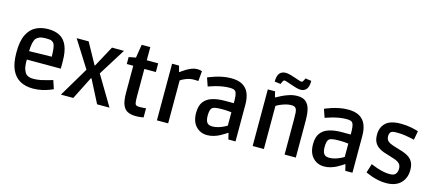

<svg xmlns="http://www.w3.org/2000/svg" viewBox="-57 -1347 4324 1916"><g transform="rotate(15 2105.0 -388.5)"><path d="M312 14Q237 14 181 -16Q125 -46 93.5 -113Q62 -180 62 -293Q62 -410 95 -476.5Q128 -543 184 -571Q240 -599 310 -599Q381 -599 430.5 -572.5Q480 -546 506 -485Q532 -424 532 -322V-250H181Q180 -180 192.5 -147.5Q205 -115 219 -103Q231 -92 249 -86.5Q267 -81 294 -81Q332 -81 372 -89.5Q412 -98 444 -107.5Q476 -117 489 -121L518 -34Q508 -29 478.5 -17.5Q449 -6 406 4Q363 14 312 14ZM211 -471Q183 -436 181 -337L414 -342Q413 -391 409 -425.5Q405 -460 393 -478Q386 -488 370.5 -496Q355 -504 313 -504Q268 -504 245.5 -494.5Q223 -485 211 -471Z M600 0 782 -306 606 -585H730L849 -369H854L971 -585H1095L920 -305L1102 0H974L853 -236H847L728 0Z M1376 14Q1329 14 1294.5 -1.5Q1260 -17 1241.5 -60Q1223 -103 1223 -188V-465H1156V-537L1228 -551L1250 -689H1339V-553H1457V-463H1338V-183Q1338 -137 1341.5 -116Q1345 -95 1356.5 -89.5Q1368 -84 1391 -84Q1414 -84 1435 -86Q1456 -88 1456 -88V6Q1456 6 1433.5 10Q1411 14 1376 14Z M1592 0V-585H1664L1680 -524H1686Q1686 -524 1701 -535.5Q1716 -547 1740.5 -561.5Q1765 -576 1793 -587Q1821 -598 1847 -598Q1871 -598 1885 -594Q1899 -590 1899 -590L1890 -486Q1890 -486 1874.5 -487Q1859 -488 1845 -488Q1804 -488 1766.5 -473.5Q1729 -459 1708 -444V0Z M2113 13Q2042 13 1996 -36Q1950 -85 1950 -175Q1950 -247 1980.5 -288Q2011 -329 2066.5 -346.5Q2122 -364 2197 -364H2289Q2289 -411 2285.5 -439.5Q2282 -468 2273 -482Q2265 -493 2250.5 -497.5Q2236 -502 2209 -502Q2172 -502 2134 -495.5Q2096 -489 2064.5 -480Q2033 -471 2013.5 -464Q1994 -457 1994 -457L1964 -543Q1964 -543 1983.5 -551Q2003 -559 2036.5 -570Q2070 -581 2112.5 -589.5Q2155 -598 2201 -598Q2276 -598 2320.5 -571Q2365 -544 2384.5 -495.5Q2404 -447 2404 -382V0H2330L2315 -63H2309Q2303 -59 2285 -47Q2267 -35 2240.5 -21Q2214 -7 2181 3Q2148 13 2113 13ZM2141 -84Q2173 -84 2204.5 -94Q2236 -104 2258.5 -115.5Q2281 -127 2289 -132V-270Q2282 -271 2257 -273.5Q2232 -276 2191 -276Q2111 -276 2091 -259Q2069 -240 2069 -178Q2069 -128 2085.5 -106Q2102 -84 2141 -84Z M2581 0V-585H2656L2670 -527H2675Q2694 -538 2726.5 -554.5Q2759 -571 2800.5 -584.5Q2842 -598 2886 -598Q2944 -598 2974.5 -570Q3005 -542 3016 -494Q3027 -446 3027 -386V0H2911V-357Q2911 -408 2909 -434.5Q2907 -461 2897 -475Q2890 -486 2877.5 -490Q2865 -494 2849 -494Q2820 -494 2789 -485Q2758 -476 2733 -464.5Q2708 -453 2697 -445V0ZM2896 -666Q2877 -666 2850.5 -673.5Q2824 -681 2797 -690.5Q2770 -700 2749 -707Q2728 -714 2719 -714Q2712 -714 2705 -703Q2698 -692 2694 -681Q2690 -670 2690 -670L2627 -678Q2628 -741 2650.5 -766Q2673 -791 2711 -791Q2730 -791 2756.5 -784.5Q2783 -778 2809.5 -768.5Q2836 -759 2856.5 -752.5Q2877 -746 2886 -746Q2893 -746 2900 -756.5Q2907 -767 2911.5 -777.5Q2916 -788 2916 -788L2978 -779Q2978 -718 2956 -692Q2934 -666 2896 -666Z M3321 13Q3250 13 3204 -36Q3158 -85 3158 -175Q3158 -247 3188.5 -288Q3219 -329 3274.5 -346.5Q3330 -364 3405 -364H3497Q3497 -411 3493.5 -439.5Q3490 -468 3481 -482Q3473 -493 3458.5 -497.5Q3444 -502 3417 -502Q3380 -502 3342 -495.5Q3304 -489 3272.5 -480Q3241 -471 3221.5 -464Q3202 -457 3202 -457L3172 -543Q3172 -543 3191.5 -551Q3211 -559 3244.5 -570Q3278 -581 3320.5 -589.5Q3363 -598 3409 -598Q3484 -598 3528.5 -571Q3573 -544 3592.5 -495.5Q3612 -447 3612 -382V0H3538L3523 -63H3517Q3511 -59 3493 -47Q3475 -35 3448.5 -21Q3422 -7 3389 3Q3356 13 3321 13ZM3349 -84Q3381 -84 3412.5 -94Q3444 -104 3466.5 -115.5Q3489 -127 3497 -132V-270Q3490 -271 3465 -273.5Q3440 -276 3399 -276Q3319 -276 3299 -259Q3277 -240 3277 -178Q3277 -128 3293.5 -106Q3310 -84 3349 -84Z M3960 13Q3918 13 3880 5Q3842 -3 3812 -13.5Q3782 -24 3764.5 -32Q3747 -40 3747 -40L3776 -133Q3776 -133 3793.5 -125.5Q3811 -118 3840.5 -108Q3870 -98 3904.5 -90.5Q3939 -83 3972 -83Q4011 -83 4027 -97Q4037 -105 4044 -120.5Q4051 -136 4051 -158Q4051 -192 4032.5 -210.5Q4014 -229 3984.5 -239.5Q3955 -250 3920 -260Q3890 -268 3860 -279Q3830 -290 3805 -308Q3780 -326 3765 -355.5Q3750 -385 3750 -432Q3750 -506 3797.5 -552Q3845 -598 3955 -598Q4013 -598 4063.5 -587.5Q4114 -577 4136 -569L4119 -477Q4119 -477 4091.5 -483.5Q4064 -490 4023 -496Q3982 -502 3941 -502Q3913 -502 3898.5 -499Q3884 -496 3877 -490Q3871 -485 3866 -473.5Q3861 -462 3861 -446Q3861 -412 3881 -394.5Q3901 -377 3933 -367Q3965 -357 4000 -346Q4030 -338 4058.5 -327Q4087 -316 4111 -298Q4135 -280 4149 -250.5Q4163 -221 4163 -175Q4163 -91 4111 -39Q4059 13 3960 13Z"/></g></svg>

Font: Ruda
Style: Bold
Weight: 700
Designer: Mariela Monsalve and Angelina Sanchez
Foundry: Mariela Monsalve and Angelina Sanchez
Version: Version 2.000